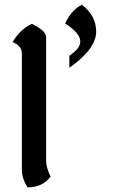

<svg xmlns="http://www.w3.org/2000/svg" viewBox="-20 -774 483 815"><path d="M72.8 -546.4Q72.8 -580.1 33.2 -595.2Q65.9 -650.4 115.2 -672.9Q175.8 -643.6 175.8 -616.7V-89.8Q175.8 -63.5 194.8 -24.4Q161.1 21 97.2 21.5Q72.8 -16.1 72.8 -53.2ZM274.4 -486.3V-537.6Q320.8 -567.9 320.8 -598.1Q320.8 -633.3 256.3 -674.3Q284.2 -732.9 327.6 -753.9Q388.2 -707.5 388.2 -639.6Q388.2 -566.4 274.4 -486.3Z"/></svg>

Font: Balgruf
Style: Regular
Weight: 500
Designer: Paul James MIller
Foundry: High-Logic / Made with FontCreator
Version: Version 1.201;March 28, 2021;FontCreator 13.0.0.2683 64-bit